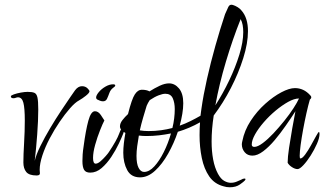

<svg xmlns="http://www.w3.org/2000/svg" viewBox="-20 -756 1373 813"><path d="M135 -13Q103 -13 91 -28Q79 -43 79 -68Q79 -100 82 -150Q85 -200 85 -246Q85 -298 79 -321Q73 -344 56 -344Q52 -344 47 -342Q42 -340 37 -340Q26 -340 26 -348Q26 -352 39 -356.5Q52 -361 68.5 -364Q85 -367 97 -367Q116 -367 125.5 -363Q135 -359 138.5 -343.5Q142 -328 142 -292Q142 -247 137.5 -186Q133 -125 127 -75Q133 -101 151 -137.5Q169 -174 192.5 -213.5Q216 -253 239 -287.5Q262 -322 278.5 -346Q295 -370 298 -374Q311 -391 327 -391Q341 -391 350 -382.5Q359 -374 359 -369Q358 -362 343.5 -350.5Q329 -339 315 -331Q298 -322 276.5 -297.5Q255 -273 232.5 -240Q210 -207 190.5 -170Q171 -133 159.5 -98Q148 -63 148 -37Q148 -33 148.5 -29.5Q149 -26 149 -22Q149 -13 135 -13Z M416 -327Q410 -327 403.5 -329.5Q397 -332 391 -335Q387 -338 387 -343Q387 -352 398 -365.5Q409 -379 426 -389Q443 -399 459 -399Q468 -399 468 -394Q468 -390 459 -384Q448 -376 443 -362Q438 -348 433 -337.5Q428 -327 416 -327ZM362 -25Q343 -25 336 -37Q329 -49 329 -74Q329 -87 330 -102Q331 -117 334 -136Q343 -204 354 -244.5Q365 -285 382 -285Q396 -285 407 -269Q418 -253 422 -246Q415 -233 403.5 -204Q392 -175 383 -143Q374 -111 374 -87Q374 -63 385 -63Q394 -63 405.5 -73Q417 -83 427.5 -95Q438 -107 441 -112Q475 -163 484.5 -190Q494 -217 503 -217Q507 -217 507 -211Q507 -207 505.5 -202.5Q504 -198 502 -191Q496 -175 483 -147.5Q470 -120 451.5 -92Q433 -64 410.5 -44.5Q388 -25 362 -25Z M953 37Q939 37 927 33Q888 23 866 -9Q844 -41 834.5 -87Q825 -133 825 -184Q825 -198 825.5 -211.5Q826 -225 827 -238Q806 -226 781.5 -215.5Q757 -205 733 -198Q717 -150 692 -105.5Q667 -61 636.5 -33Q606 -5 573 -5Q535 -5 518.5 -36Q502 -67 502 -109Q502 -128 504.5 -149.5Q507 -171 511 -193Q488 -205 488 -221Q488 -234 498.5 -247.5Q509 -261 522 -273Q538 -337 551 -356.5Q564 -376 580 -376Q601 -376 613 -369Q635 -383 656.5 -393Q678 -403 696 -403Q720 -403 738 -381.5Q756 -360 756 -319Q756 -298 752 -274Q748 -250 741 -224Q764 -232 787 -243.5Q810 -255 829 -266Q830 -274 831 -281.5Q832 -289 833 -296Q841 -353 856.5 -422Q872 -491 892 -562Q912 -633 933 -696Q941 -715 947 -727Q953 -739 966 -735Q976 -732 986.5 -725.5Q997 -719 1003 -711Q1030 -680 1030 -624Q1030 -573 1010 -509.5Q990 -446 957.5 -383Q925 -320 885 -267Q876 -209 876 -157Q876 -116 882.5 -81Q889 -46 903 -20Q915 2 929.5 10Q944 18 957 18Q971 18 982.5 13Q994 8 1001 5Q1009 0 1015 0Q1023 0 1017 8Q1013 13 996 25Q979 37 953 37ZM892 -310Q924 -360 950.5 -415.5Q977 -471 993.5 -524.5Q1010 -578 1010 -620Q1010 -636 1007.5 -650Q1005 -664 999 -675Q965 -590 936.5 -494.5Q908 -399 892 -310ZM609 -201Q637 -201 662 -204.5Q687 -208 710 -214Q715 -234 717.5 -254.5Q720 -275 720 -294Q720 -321 711.5 -340Q703 -359 680 -359Q669 -359 652 -352.5Q635 -346 614 -332Q606 -320 601 -308Q594 -285 586 -258Q578 -231 572 -204Q590 -201 609 -201ZM590 -28Q612 -28 633.5 -51.5Q655 -75 673.5 -112Q692 -149 704 -191Q679 -186 653.5 -183Q628 -180 600 -180Q592 -180 584 -180.5Q576 -181 568 -182Q564 -159 561 -137Q558 -115 558 -96Q558 -62 567 -45Q576 -28 590 -28Z M1240 -40Q1229 -40 1216 -48.5Q1203 -57 1198 -67Q1198 -90 1204 -130Q1210 -170 1217.5 -212.5Q1225 -255 1231 -285Q1213 -257 1190 -224Q1167 -191 1143 -162.5Q1119 -134 1094.5 -115.5Q1070 -97 1049 -97Q1028 -97 1016 -111.5Q1004 -126 1004 -145Q1004 -150 1006 -158Q1015 -204 1041.5 -244.5Q1068 -285 1102.5 -316Q1137 -347 1171 -365Q1205 -383 1229 -383Q1247 -383 1263.5 -375.5Q1280 -368 1295 -351Q1298 -348 1298 -344Q1298 -339 1292 -334Q1285 -310 1277.5 -276.5Q1270 -243 1263.5 -207.5Q1257 -172 1253 -142Q1249 -112 1249 -96Q1249 -85 1252 -85Q1260 -85 1272.5 -102Q1285 -119 1297 -141Q1309 -163 1318.5 -180Q1328 -197 1330 -197Q1333 -197 1333 -189Q1333 -172 1322 -147Q1311 -122 1295.5 -97.5Q1280 -73 1264.5 -56.5Q1249 -40 1240 -40ZM1057 -134Q1071 -134 1092.5 -150Q1114 -166 1137.5 -191Q1161 -216 1183.5 -244Q1206 -272 1222.5 -297.5Q1239 -323 1246 -339Q1226 -339 1200 -324.5Q1174 -310 1147 -287.5Q1120 -265 1097 -238.5Q1074 -212 1060 -187Q1046 -162 1046 -144Q1046 -134 1057 -134Z"/></svg>

Font: Comforter
Style: Regular
Weight: 400
Designer: Robert E. Leuschke
Foundry: Robert E. Leuschke
Version: Version 1.013; ttfautohint (v1.8.3)